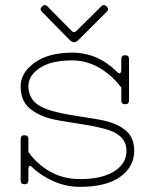

<svg xmlns="http://www.w3.org/2000/svg" viewBox="-20 -714 594 744"><path d="M164 -689 258 -594Q267 -585 276 -594L372 -689Q382 -700 393 -689Q404 -678 393 -668L283 -558Q267 -542 250 -559L143 -668Q132 -678 143 -689Q154 -700 164 -689ZM290 -20Q375 -20 422.5 -50Q470 -80 470 -130Q470 -175 427 -199Q393 -218 295.5 -233Q198 -248 176 -254Q120 -270 90 -298.5Q60 -327 60 -380Q60 -432 114 -471Q168 -510 260 -510Q359 -510 434 -435Q443 -427 446.5 -431Q450 -435 450 -445V-485Q450 -500 465 -500Q480 -500 480 -485V-325Q480 -310 465 -310Q450 -310 450 -325V-375Q424 -408 400 -427Q335 -480 260 -480Q178 -480 134 -450.5Q90 -421 90 -380Q90 -332 130 -306Q156 -290 197.5 -280Q239 -270 297 -261.5Q355 -253 382 -247Q438 -234 469 -207Q500 -180 500 -130Q500 -68 446 -29Q392 10 290 10Q235 10 185.5 -12.5Q136 -35 106 -65Q90 -81 90 -55V-15Q90 0 75 0Q60 0 60 -15V-175Q60 -190 75 -190Q90 -190 90 -175V-125Q111 -95 140 -72Q204 -20 290 -20Z"/></svg>

Font: ClassicType
Style: Regular
Weight: 400
Version: Version 1.004